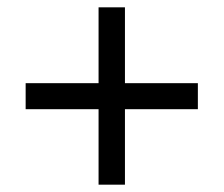

<svg xmlns="http://www.w3.org/2000/svg" viewBox="-20 -615 612 524"><path d="M321 -388H520V-317H321V-111H249V-317H50V-388H249V-595H321Z"/></svg>

Font: Noto Sans Phoenician
Style: Regular
Weight: 400
Designer: Monotype Design Team
Foundry: Monotype Imaging Inc.
Version: Version 2.001; ttfautohint (v1.8.4.7-5d5b)